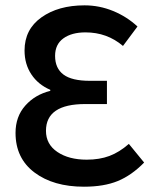

<svg xmlns="http://www.w3.org/2000/svg" viewBox="-20 -686 581 718"><path d="M293.9 12.2Q179.7 12.2 108.9 -41Q38.1 -94.2 38.1 -189Q38.1 -250 74.5 -291Q110.8 -332 168 -346.2V-350.1Q122.6 -369.6 97.2 -408Q71.8 -446.3 71.8 -497.1Q71.8 -576.2 135 -621.1Q198.2 -666 295.9 -666Q351.6 -666 402.8 -645Q454.1 -624 494.1 -586.9L439.9 -514.2Q380.4 -564.9 299.8 -564.9Q248 -564.9 217 -542.5Q186 -520 186 -477.1Q186 -430.7 217.3 -407.2Q248.5 -383.8 315.9 -383.8H379.9V-296.9H298.8Q151.9 -296.9 151.9 -196.8Q151.9 -146.5 194.6 -117.7Q237.3 -88.9 304.2 -88.9Q352.1 -88.9 389.2 -102.8Q426.3 -116.7 461.9 -147.9L519 -78.1Q472.2 -30.3 420.4 -9Q368.7 12.2 293.9 12.2Z"/></svg>

Font: Source Sans 3 Semibold
Style: Regular
Weight: 600
Designer: Paul D. Hunt
Foundry: Adobe
Version: Version 3.052;hotconv 1.1.0;makeotfexe 2.6.0